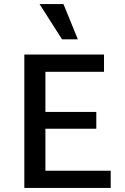

<svg xmlns="http://www.w3.org/2000/svg" viewBox="-20 -927 619 947"><path d="M526 0H100V-658H493V-573H204V-85H526ZM134 -292V-375H455V-292ZM286 -733 175 -907H293L364 -733Z"/></svg>

Font: Ysabeau Infant SemiBold
Style: Regular
Weight: 600
Designer: Christian Thalmann (Catharsis Fonts)
Version: Version 2.002; featfreeze: ss01,ss02,lnum